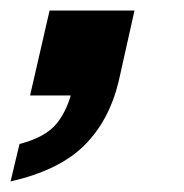

<svg xmlns="http://www.w3.org/2000/svg" viewBox="-65 -181 348 364"><path d="M-45 163 -28 92Q22 79 43 52.5Q64 26 73 -15L127 0H-8L29 -161H190L160 -27Q142 48 94.5 95Q47 142 -45 163Z"/></svg>

Font: Instrument Sans SemiCondensed
Style: Bold Italic
Weight: 700
Width: 4
Italic angle: -13°
Designer: Rodrigo Fuenzalida
Foundry: fragTYPE
Version: Version 1.000;gftools[0.9.28]